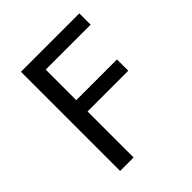

<svg xmlns="http://www.w3.org/2000/svg" viewBox="-198 -863 998 998"><g transform="rotate(-45 301.0 -364.5)"><path d="M113.8 -729H543V-646H212.9V-421.4H512.2V-338.4H212.9V0H113.8Z"/></g></svg>

Font: Vazir Code Hack
Style: Code-Hack
Weight: 400
Foundry: DejaVu fonts team - Redesigned by Saber Rastikerdar
Version: Version 1.1.2